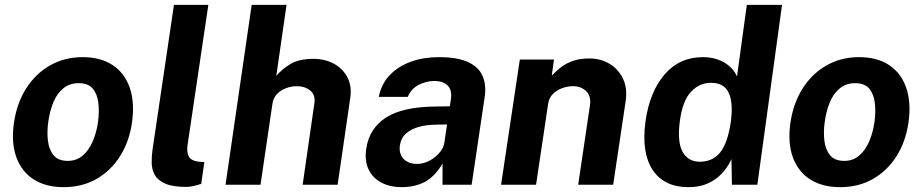

<svg xmlns="http://www.w3.org/2000/svg" viewBox="-20 -763 3810 793"><path d="M242.5 10Q168.5 10 118.5 -22.5Q68.5 -55 47.2 -114.5Q26 -174 37.5 -255.5Q49.5 -337 88.2 -398Q127 -459 187 -493Q247 -527 321 -527Q396 -527 445.8 -493.8Q495.5 -460.5 516.2 -399.5Q537 -338.5 525 -255.5Q513.5 -177.5 475.8 -117.8Q438 -58 378.8 -24Q319.5 10 242.5 10ZM260 -98.5Q296.5 -98.5 322.2 -121Q348 -143.5 363.5 -180.2Q379 -217 385 -260.5Q390.5 -301.5 386.2 -338Q382 -374.5 363 -397Q344 -419.5 305 -419.5Q267.5 -419.5 241.5 -398.2Q215.5 -377 200.5 -340.8Q185.5 -304.5 179.5 -260.5Q173.5 -220 177.8 -182.8Q182 -145.5 201.2 -122Q220.5 -98.5 260 -98.5Z M749.5 9Q693.5 9 662.8 -4.5Q632 -18 619.5 -40.2Q607 -62.5 606.5 -89.8Q606 -117 610 -145L698.5 -743H840.5L754.5 -163Q750.5 -134.5 759.8 -116.8Q769 -99 801.5 -95L824 -93.5L811 -3.5Q795.5 1.5 779.5 5.2Q763.5 9 749.5 9Z M911.5 0 1019.5 -743H1163.5L1121 -449Q1142.5 -476 1178.5 -498Q1214.5 -520 1274.5 -520Q1322 -520 1359.2 -499.8Q1396.5 -479.5 1415.2 -443Q1434 -406.5 1426.5 -357.5L1374.5 0H1230L1278.5 -337Q1283.5 -370 1261.8 -388.5Q1240 -407 1206 -407Q1182.5 -407 1160.5 -398.5Q1138.5 -390 1123.2 -373.5Q1108 -357 1105 -333L1056 0Z M1640 10Q1591.5 10 1555.8 -8.5Q1520 -27 1502.8 -62.2Q1485.5 -97.5 1492.5 -148Q1505 -233 1573.8 -277.2Q1642.5 -321.5 1776 -323L1838 -324L1842.5 -355Q1847.5 -391.5 1828.5 -410.2Q1809.5 -429 1771 -428.5Q1741 -428 1710.2 -413Q1679.5 -398 1664 -363H1544.5Q1555 -416.5 1590 -453Q1625 -489.5 1677.2 -508.2Q1729.5 -527 1792.5 -527Q1869.5 -527 1913.5 -506.5Q1957.5 -486 1973.2 -449.2Q1989 -412.5 1982 -363.5L1928 0H1807.5L1808 -87.5Q1774 -31.5 1733 -10.8Q1692 10 1640 10ZM1702 -86Q1721.5 -86 1740.2 -93.2Q1759 -100.5 1774.8 -112.8Q1790.5 -125 1801.5 -140.5Q1812.5 -156 1815 -172.5L1826.5 -249L1776.5 -248Q1742 -247.5 1710.8 -239.2Q1679.5 -231 1658 -212.5Q1636.5 -194 1631.5 -162.5Q1627 -126.5 1647.5 -106.2Q1668 -86 1702 -86Z M2049.5 0 2127 -517H2268L2259 -450.5Q2276.5 -469.5 2297.2 -485.5Q2318 -501.5 2346.5 -511.5Q2375 -521.5 2414.5 -521.5Q2460.5 -521.5 2497.2 -499.8Q2534 -478 2553 -438.2Q2572 -398.5 2564 -344.5L2512.5 0H2368L2416.5 -327Q2422.5 -365.5 2401.2 -386.2Q2380 -407 2347 -407Q2324 -407 2301.5 -398.8Q2279 -390.5 2263.2 -374.5Q2247.5 -358.5 2244 -334.5L2194 0Z M2824 10Q2722 10 2675.2 -61.8Q2628.5 -133.5 2646 -261.5Q2663 -383 2724.5 -455Q2786 -527 2883.5 -527Q2910 -527 2932.8 -520.8Q2955.5 -514.5 2973.5 -503.5Q2991.5 -492.5 3004.2 -478Q3017 -463.5 3024 -447L3064.5 -743H3210L3108 0H3003L3001 -106Q2991.5 -84.5 2976.2 -64Q2961 -43.5 2939.5 -26.8Q2918 -10 2889.5 0Q2861 10 2824 10ZM2870.5 -95Q2923 -95 2954.5 -133.5Q2986 -172 2999 -263.5Q3005.5 -316.5 2998.8 -351.5Q2992 -386.5 2971.5 -403.8Q2951 -421 2916 -421Q2870 -421 2834.8 -384.8Q2799.5 -348.5 2788 -263.5Q2776.5 -177 2799.2 -136Q2822 -95 2870.5 -95Z M3449.5 10Q3375.5 10 3325.5 -22.5Q3275.5 -55 3254.2 -114.5Q3233 -174 3244.5 -255.5Q3256.5 -337 3295.2 -398Q3334 -459 3394 -493Q3454 -527 3528 -527Q3603 -527 3652.8 -493.8Q3702.5 -460.5 3723.2 -399.5Q3744 -338.5 3732 -255.5Q3720.5 -177.5 3682.8 -117.8Q3645 -58 3585.8 -24Q3526.5 10 3449.5 10ZM3467 -98.5Q3503.5 -98.5 3529.2 -121Q3555 -143.5 3570.5 -180.2Q3586 -217 3592 -260.5Q3597.5 -301.5 3593.2 -338Q3589 -374.5 3570 -397Q3551 -419.5 3512 -419.5Q3474.5 -419.5 3448.5 -398.2Q3422.5 -377 3407.5 -340.8Q3392.5 -304.5 3386.5 -260.5Q3380.5 -220 3384.8 -182.8Q3389 -145.5 3408.2 -122Q3427.5 -98.5 3467 -98.5Z"/></svg>

Font: Public Sans Thin
Style: Bold Italic
Weight: 700
Italic angle: -8°
Version: Version 2.001